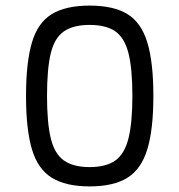

<svg xmlns="http://www.w3.org/2000/svg" viewBox="-20 -652 640 686"><path d="M300 14Q215 14 165 -17Q115 -48 94 -119Q73 -190 73 -309Q73 -429 94 -500Q115 -571 165 -601.5Q215 -632 300 -632Q386 -632 435.5 -601.5Q485 -571 506.5 -500Q528 -429 528 -309Q528 -190 506.5 -119Q485 -48 435.5 -17Q386 14 300 14ZM300 -55Q359 -55 392 -78.5Q425 -102 439 -157.5Q453 -213 453 -309Q453 -407 439 -462Q425 -517 392 -540Q359 -563 300 -563Q242 -563 208.5 -540Q175 -517 161.5 -462Q148 -407 148 -309Q148 -213 161.5 -157.5Q175 -102 208.5 -78.5Q242 -55 300 -55Z"/></svg>

Font: Victor Mono Thin
Style: Regular
Weight: 400
Monospace: yes
Version: Version 1.561;gftools[0.9.30]